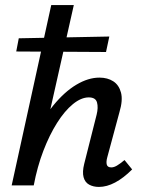

<svg xmlns="http://www.w3.org/2000/svg" viewBox="-20 -731 566 757"><path d="M370 6Q348 6 331.5 -3Q315 -12 309.5 -32.5Q304 -53 312 -85L361 -279Q368 -307 362.5 -327Q357 -347 330 -347Q300 -347 267.5 -320.5Q235 -294 205 -246.5Q175 -199 151 -136.5Q127 -74 113 0H49Q73 -103 109.5 -182Q146 -261 190 -315Q234 -369 281 -397Q328 -425 372 -425Q404 -425 426.5 -410.5Q449 -396 457 -366Q465 -336 451 -289L403 -111Q398 -93 401 -82Q404 -71 419 -71Q429 -71 441 -78Q453 -85 471 -100L501 -63Q467 -29 434 -11.5Q401 6 370 6ZM26 0 182 -711H271L111 0ZM398 -526 44 -528 54 -580 411 -587Z"/></svg>

Font: Ysabeau Office SemiBold
Style: Italic
Weight: 600
Italic angle: -12°
Designer: Christian Thalmann (Catharsis Fonts)
Version: Version 2.001;gftools[0.9.30]; featfreeze: tnum,lnum,ss02